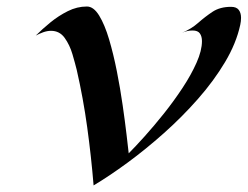

<svg xmlns="http://www.w3.org/2000/svg" viewBox="-20 -541 761 590"><path d="M267.6 28.8Q260.3 -60.5 248 -149.7Q235.8 -238.8 215.8 -326.2Q210.9 -346.2 202.6 -374.5Q194.3 -402.8 178.7 -424.6Q163.1 -446.3 136.7 -446.3Q125 -446.3 112.3 -441.7Q99.6 -437 89.8 -431.6Q109.9 -451.7 135 -472.2Q160.2 -492.7 188.5 -506.8Q216.8 -521 247.1 -521Q267.6 -521 284.7 -493.2Q301.8 -465.3 315.2 -420.2Q328.6 -375 339.1 -322Q349.6 -269 356.9 -217.8Q364.3 -166.5 368.9 -127Q373.5 -87.4 375.5 -69.8Q395.5 -89.8 424.3 -121.8Q453.1 -153.8 483.9 -192.4Q514.6 -231 541 -271Q567.4 -311 584 -348.4Q600.6 -385.7 600.6 -414.6Q600.6 -429.2 594.2 -438.2Q587.9 -447.3 571.8 -447.3Q555.7 -447.3 539.6 -440.4Q567.9 -452.1 589.1 -470.9Q610.4 -489.7 633.3 -504.9Q656.2 -520 689.9 -520Q706.5 -520 713.6 -510.7Q720.7 -501.5 720.7 -486.3Q720.7 -475.6 718.3 -464.8Q706.1 -408.2 671.6 -350.3Q637.2 -292.5 588.4 -237.1Q539.6 -181.6 483.6 -131.8Q427.7 -82 371.8 -41Q315.9 0 267.6 28.8Z"/></svg>

Font: Lugrasimo
Style: Regular
Weight: 400
Designer: The DocRepair Project, Astigmatic (AOETI)
Foundry: Google
Version: Version 1.001